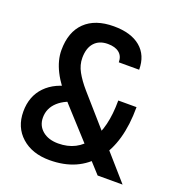

<svg xmlns="http://www.w3.org/2000/svg" viewBox="-130 -809 857 926"><g transform="rotate(20 299.0 -346.5)"><path d="M469.7 0 217.8 -276.4Q154.3 -346.2 126.5 -401.6Q98.6 -457 98.6 -508.8Q98.6 -602.1 150.6 -652.6Q202.6 -703.1 297.9 -703.1L299.8 -613.3Q255.4 -613.3 230.7 -585.9Q206.1 -558.6 206.1 -507.8Q206.1 -472.2 224.9 -438Q243.7 -403.8 276.4 -366.2L597.7 0ZM225.6 9.8Q136.2 9.8 81.8 -38.8Q27.3 -87.4 27.3 -168Q27.3 -246.6 75.9 -296.9Q124.5 -347.2 212.9 -360.4L266.6 -300.8Q199.2 -287.6 162.6 -254.2Q126 -220.7 126 -172.9Q126 -131.3 156.5 -105.7Q187 -80.1 237.3 -80.1Q334 -80.1 386.7 -156.7Q439.5 -233.4 439.5 -374H533.2Q533.2 -190.9 452.6 -90.6Q372.1 9.8 225.6 9.8ZM378.9 -547.9Q378.9 -579.6 358.2 -596.4Q337.4 -613.3 299.8 -613.3L297.9 -703.1Q386.2 -703.1 434.8 -662.6Q483.4 -622.1 483.4 -547.9Z"/></g></svg>

Font: Cascadia Code PL
Style: Regular
Weight: 400
Monospace: yes
Designer: Aaron Bell
Foundry: Saja Typeworks
Version: Version 2102.003